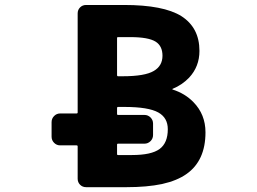

<svg xmlns="http://www.w3.org/2000/svg" viewBox="-20 -776 1040 776"><path d="M328.1 -19.5Q313.5 -19.5 303.7 -29.3Q293.9 -39.1 293.9 -53.7V-184.6Q293.9 -188.5 289.1 -188.5H222.7Q209 -188.5 198.7 -198.7Q188.5 -209 188.5 -223.6V-282.2Q188.5 -296.9 198.7 -307.1Q209 -317.4 222.7 -317.4H289.1Q293.9 -317.4 293.9 -321.3V-721.7Q293.9 -736.3 303.7 -746.1Q313.5 -755.9 328.1 -755.9H481.4Q640.6 -755.9 712.9 -710.9Q786.1 -664.1 786.1 -570.3Q786.1 -506.8 744.1 -461.9Q715.8 -432.6 677.7 -417Q676.8 -417 676.8 -415.5Q676.8 -414.1 677.7 -414.1Q727.5 -398.4 761.7 -363.3Q810.5 -313.5 810.5 -241.2Q810.5 -127 734.4 -73.2Q696.3 -45.9 634.8 -32.2Q574.2 -19.5 491.2 -19.5ZM513.7 -149.4Q591.8 -149.4 625 -173.8Q658.2 -198.2 658.2 -253.9Q658.2 -299.8 620.1 -321.3Q580.1 -343.8 482.4 -343.8H457Q453.1 -343.8 453.1 -338.9V-315.4Q453.1 -311.5 457 -311.5H563.5Q578.1 -311.5 588.4 -301.3Q598.6 -291 598.6 -276.4V-230.5Q598.6 -215.8 588.4 -205.6Q578.1 -195.3 563.5 -195.3H457Q453.1 -195.3 453.1 -191.4V-153.3Q453.1 -149.4 457 -149.4ZM476.6 -467.8Q565.4 -467.8 601.6 -489.3Q636.7 -509.8 636.7 -550.8Q636.7 -589.8 609.4 -607.4Q580.1 -626 506.8 -626H457Q453.1 -626 453.1 -622.1V-472.7Q453.1 -467.8 457 -467.8Z"/></svg>

Font: Rounded-L Mgen+ 1mn bold
Style: Bold
Weight: 700
Designer: [Source Han Sans]
Ryoko NISHIZUKA  (kana & ideographs); Paul D. Hunt (Latin, Greek & Cyrillic); Wenlong ZHANG  (bopomofo
Version: Version 1.059.20150602